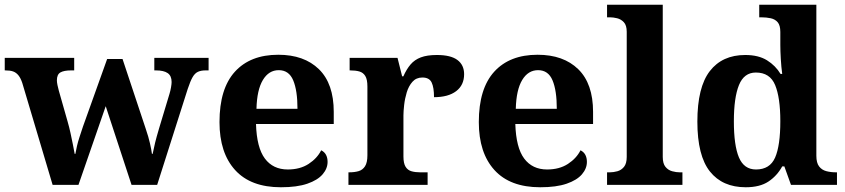

<svg xmlns="http://www.w3.org/2000/svg" viewBox="-23 -780 3565 810"><path d="M71 -430Q64 -451 54.5 -462.5Q45 -474 32.5 -478.5Q20 -483 0 -483H-3V-536H290V-483H277Q247 -483 232 -474.5Q217 -466 217 -441Q217 -433 219.5 -421Q222 -409 225 -398L262 -268Q269 -244 274.5 -218.5Q280 -193 284.5 -170.5Q289 -148 292 -131H295Q298 -148 302 -165Q306 -182 312.5 -202Q319 -222 327 -246L429 -531H494L592.1 -235.9Q598 -218 602.5 -203Q607 -188 609.7 -175.1Q612.5 -162.2 614.7 -151.1Q617 -140 618 -131H621Q626 -156 631.5 -178.5Q637 -201 648 -238L692 -384Q696 -397 698.5 -411.5Q701 -426 701 -434Q701 -460 684.5 -471.5Q668 -483 635 -483H628V-536H857V-483H844Q825 -483 812 -477Q799 -471 789.5 -454.5Q780 -438 769 -405L640 0H532L423 -332L308 0H199Z M1162 10Q1035 10 969 -62.5Q903 -135 903 -265Q903 -406 968 -477.5Q1033 -549 1151 -549Q1260 -549 1322.5 -488Q1385 -427 1385 -308V-257H1057Q1060 -157 1094.5 -111Q1129 -65 1191 -65Q1243 -65 1279 -88.5Q1315 -112 1332 -146Q1346 -139 1352.5 -126.5Q1359 -114 1359 -97Q1359 -69 1338 -44.5Q1317 -20 1273.5 -5Q1230 10 1162 10ZM1232 -321Q1232 -398 1214 -441Q1196 -484 1153 -484Q1111 -484 1086 -442.5Q1061 -401 1059 -321Z M1447 0V-53H1450Q1473 -53 1489.9 -58Q1506.9 -63 1516.9 -78.5Q1527 -94 1527 -125V-415Q1527 -445 1518 -459.5Q1509 -474 1493 -478.5Q1477 -483 1455 -483H1452V-536H1654L1673.5 -458H1678.7Q1692 -488 1709 -508Q1726 -528 1752.5 -538Q1779 -548 1820 -548Q1878.6 -548 1906.8 -526.9Q1935 -505.8 1935 -467Q1935 -421 1901.5 -395.5Q1868 -370 1808 -370Q1808 -411 1798 -432Q1788 -453 1759 -453Q1733 -453 1717 -435Q1701 -417 1693 -390.5Q1685 -364 1682 -337Q1679 -310 1679 -293V-120Q1679 -91 1688 -76.5Q1697 -62 1713 -57.5Q1729 -53 1749 -53H1781V0Z M2256 10Q2129 10 2063 -62.5Q1997 -135 1997 -265Q1997 -406 2062 -477.5Q2127 -549 2245 -549Q2354 -549 2416.5 -488Q2479 -427 2479 -308V-257H2151Q2154 -157 2188.5 -111Q2223 -65 2285 -65Q2337 -65 2373 -88.5Q2409 -112 2426 -146Q2440 -139 2446.5 -126.5Q2453 -114 2453 -97Q2453 -69 2432 -44.5Q2411 -20 2367.5 -5Q2324 10 2256 10ZM2326 -321Q2326 -398 2308 -441Q2290 -484 2247 -484Q2205 -484 2180 -442.5Q2155 -401 2153 -321Z M2538 0V-53H2550Q2565 -53 2581.5 -57.5Q2598 -62 2609.5 -76Q2621 -90 2621 -118V-646Q2621 -673 2609 -686Q2597 -699 2580.5 -703Q2564 -707 2550 -707H2538V-760H2773V-118Q2773 -90 2784.5 -76Q2796 -62 2813 -57.5Q2830 -53 2844 -53H2856V0Z M3123 10Q3025 10 2972 -56.5Q2919 -123 2919 -267Q2919 -412 2971.5 -480Q3024 -548 3121 -548Q3177 -548 3213 -525.5Q3249 -503 3270 -468H3277Q3273 -496.5 3271 -531.2Q3269 -566 3269 -590V-645Q3269 -673 3258 -686Q3247 -699 3228.5 -703Q3210 -707 3188 -707H3180V-760H3421V-123Q3421 -93 3432.5 -78Q3444 -63 3462.8 -58Q3481.6 -53 3504 -53H3508V0H3314L3286 -78H3277Q3255 -38 3218.7 -14Q3182.4 10 3123 10ZM3166.3 -65Q3225 -65 3247 -115.3Q3269 -165.6 3269 -269Q3269 -368.2 3247.1 -421.1Q3225.3 -474 3165.7 -474Q3116 -474 3094.5 -421.1Q3073 -368.1 3073 -268Q3073 -166.5 3094.4 -115.8Q3115.9 -65 3166.3 -65Z"/></svg>

Font: Noto Serif Gujarati
Style: Regular
Weight: 400
Designer: Universal Thirst, Indian Type Foundry and the Monotype Design Team
Foundry: Monotype Imaging Inc.
Version: Version 2.102